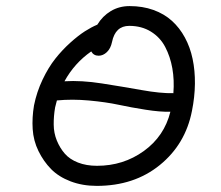

<svg xmlns="http://www.w3.org/2000/svg" viewBox="-20 -647 727 631"><path d="M297.9 -36.1Q251 -36.1 211.9 -51Q172.9 -65.9 147.9 -91.3Q123 -116.7 106.4 -150.6Q89.8 -184.6 87.4 -222.7Q85 -260.7 91.8 -300.8Q100.6 -344.7 119.9 -385.3Q139.2 -425.8 161.9 -454.3Q184.6 -482.9 210.9 -506.6Q237.3 -530.3 259 -544.2Q280.8 -558.1 299.8 -565.9Q316.9 -594.2 344.2 -610.6Q371.6 -627 405.8 -627Q448.7 -627 484.1 -614.3Q519.5 -601.6 544.9 -578.6Q570.3 -555.7 587.6 -523.7Q605 -491.7 613 -453.4Q621.1 -415 620.6 -371.6Q620.1 -328.1 610.8 -282.2Q589.4 -172.9 505.1 -104.5Q420.9 -36.1 297.9 -36.1ZM304.2 -463.9Q287.6 -463.9 279.8 -478Q224.6 -439.5 191.9 -379.9Q247.6 -383.3 314.7 -372.8Q381.8 -362.3 444.8 -351.1Q507.8 -339.8 549.8 -340.8Q553.2 -383.8 546.4 -422.4Q539.6 -460.9 522.9 -492.7Q506.3 -524.4 475.8 -543.2Q445.3 -562 404.8 -562Q358.9 -562 348.1 -508.8Q343.8 -487.8 331.3 -475.8Q318.8 -463.9 304.2 -463.9ZM161.1 -293.9Q156.2 -265.1 156.5 -237.5Q156.7 -210 166.7 -185.3Q176.8 -160.6 192.9 -142.1Q209 -123.5 236.3 -112.8Q263.7 -102.1 298.8 -102.1Q385.3 -102.1 452.6 -150.6Q520 -199.2 540 -279.8Q506.3 -278.8 458.5 -286.4Q410.6 -293.9 369.6 -302.7Q328.6 -311.5 272.7 -316.7Q216.8 -321.8 167 -316.9Q166.5 -316.4 161.1 -293.9Z"/></svg>

Font: Shantell Sans Irregular
Style: Italic
Weight: 300
Italic angle: -11.31°
Designer: Stephen Nixon, Anya Danilova, Shantell Martin
Foundry: Arrow Type
Version: Version 1.006;[9816181b4]